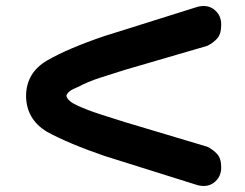

<svg xmlns="http://www.w3.org/2000/svg" viewBox="-20 -609 812 637"><path d="M135.7 -171.9Q67.4 -212.9 66.4 -291Q67.4 -368.2 136.2 -408.2Q205.1 -448.2 326.2 -489.3L627.9 -584Q637.7 -587.9 650.4 -588.9Q676.8 -590.8 695.3 -573.2Q713.9 -555.7 713.9 -527.3Q713.9 -496.1 700.7 -481.4Q687.5 -466.8 668 -457L393.6 -377Q349.6 -363.3 310.5 -350.6Q271.5 -337.9 238.3 -320.3Q204.1 -307.6 200.2 -291Q204.1 -273.4 237.8 -258.3Q271.5 -243.2 310.5 -230.5Q349.6 -217.8 393.6 -204.1L668 -122.1Q687.5 -112.3 700.7 -97.7Q713.9 -83 713.9 -53.7Q713.9 -25.4 695.3 -7.8Q676.8 9.8 650.4 7.8Q637.7 6.8 627.9 2.9L326.2 -91.8Q207 -132.8 135.7 -171.9Z"/></svg>

Font: Nico Moji
Style: Regular
Weight: 400
Version: Version 1.02